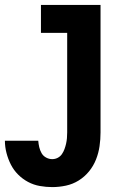

<svg xmlns="http://www.w3.org/2000/svg" viewBox="-29 -540 549 783"><path d="M184 223Q159 223 133.5 218.5Q108 214 85.5 202Q63 190 45 172Q27 154 15.5 131.5Q4 109 -2.5 84Q-9 59 -9 34H127Q128 47 131 60Q134 73 140.5 84.5Q147 96 159 102.5Q171 109 184 109Q196 109 206.5 103.5Q217 98 223.5 88.5Q230 79 234 68Q238 57 240.5 46Q243 35 244 23.5Q245 12 245 0V-406H138V-520H381V0Q381 28 377 56Q373 84 362.5 110.5Q352 137 334 159Q316 181 292 196Q268 211 240 217Q212 223 184 223Z"/></svg>

Font: Iosevka Curly Slab Heavy
Style: Regular
Weight: 900
Monospace: yes
Designer: Belleve Invis
Foundry: Belleve Invis
Version: Version 22.1.2; ttfautohint (v1.8.4)